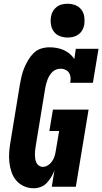

<svg xmlns="http://www.w3.org/2000/svg" viewBox="-20 -995 545 1023"><path d="M160 8Q132 8 107.5 -3Q83 -14 66.5 -33.5Q50 -53 41.5 -78Q33 -103 30 -129.5Q27 -156 29 -184Q31 -212 36 -240L86 -545Q90 -567 95 -589Q100 -611 109 -632.5Q118 -654 130 -674.5Q142 -695 159 -712Q176 -729 198.5 -736Q221 -743 244 -743Q263 -743 282.5 -739.5Q302 -736 319 -728.5Q336 -721 350.5 -709Q365 -697 376 -681L384 -735H505L475 -554H354Q357 -568 356 -581.5Q355 -595 348.5 -606Q342 -617 329.5 -623Q317 -629 304 -629Q292 -629 280.5 -625Q269 -621 260 -612.5Q251 -604 244.5 -593.5Q238 -583 233.5 -571.5Q229 -560 226 -548.5Q223 -537 221 -526L171 -221Q169 -209 167.5 -197.5Q166 -186 166 -174Q166 -162 167.5 -150.5Q169 -139 173.5 -129Q178 -119 187.5 -112.5Q197 -106 208 -106Q223 -106 236 -114.5Q249 -123 257.5 -135.5Q266 -148 270.5 -162Q275 -176 277 -190L295 -297H243L262 -411H452L384 0H256L270 -87Q263 -69 253 -52Q243 -35 229.5 -20.5Q216 -6 197 1Q178 8 160 8ZM340 -795Q319 -795 299 -802.5Q279 -810 267 -826.5Q255 -843 251.5 -864Q248 -885 252 -907Q254 -922 262 -935.5Q270 -949 282.5 -958.5Q295 -968 310.5 -971.5Q326 -975 340 -975Q362 -975 381.5 -967.5Q401 -960 413.5 -943.5Q426 -927 429 -906Q432 -885 429 -863Q426 -848 418.5 -834.5Q411 -821 398 -811.5Q385 -802 370 -798.5Q355 -795 340 -795Z"/></svg>

Font: Iosevka Slab Heavy Oblique
Style: Regular
Weight: 900
Italic angle: -9°
Monospace: yes
Designer: Belleve Invis
Foundry: Belleve Invis
Version: Version 11.1.1; ttfautohint (v1.8.3)